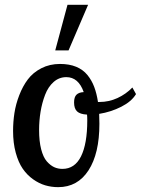

<svg xmlns="http://www.w3.org/2000/svg" viewBox="-20 -770 584 796"><path d="M229 -504.9Q267.1 -504.9 295.7 -493.2Q324.2 -481.4 342.3 -459.2Q360.4 -437 370.6 -409.7Q380.9 -382.3 386.2 -347.2H392.1Q431.6 -347.2 467 -363.5Q502.4 -379.9 528.8 -407.2L543.9 -379.9Q525.4 -349.1 482.7 -327.4Q439.9 -305.7 391.1 -297.9Q391.1 -291.5 391.6 -277.8Q392.1 -264.2 392.1 -256.8Q392.1 -133.3 346.9 -63.7Q301.8 5.9 221.2 5.9Q193.4 5.9 167.5 -1.7Q141.6 -9.3 116.9 -26.9Q92.3 -44.4 74.2 -70.6Q56.2 -96.7 45.2 -137Q34.2 -177.2 34.2 -227.1Q34.2 -264.6 39.8 -301.3Q45.4 -337.9 59.8 -375.2Q74.2 -412.6 95.5 -440.9Q116.7 -469.2 151.4 -487.1Q186 -504.9 229 -504.9ZM238.8 -69.8Q290 -69.8 315.9 -121.8Q341.8 -173.8 341.8 -271Q341.8 -287.1 340.8 -294.9Q312 -296.4 299.6 -308.1Q287.1 -319.8 287.1 -345.2Q287.1 -367.7 297.1 -377.4Q307.1 -387.2 327.1 -388.2Q305.2 -450.2 254.9 -450.2Q225.1 -450.2 202.4 -430.2Q179.7 -410.2 167 -377Q154.3 -343.8 148.2 -306.9Q142.1 -270 142.1 -231Q142.1 -184.6 150.6 -151.4Q159.2 -118.2 173.8 -101.3Q188.5 -84.5 204.3 -77.1Q220.2 -69.8 238.8 -69.8ZM209 -561 259.8 -750H345.2L264.2 -561Z"/></svg>

Font: Lobster Two
Style: Regular
Weight: 400
Designer: Pablo Impallari
Foundry: Pablo Impallari. www.impallari.com
Version: Version 1.006